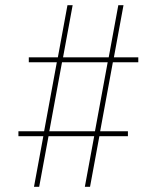

<svg xmlns="http://www.w3.org/2000/svg" viewBox="-20 -720 604 740"><path d="M91 -480V-499H203L240 -700H260L223 -499H399L436 -700H456L419 -499H513V-480H415L366 -214H473V-195H363L327 0H307L343 -195H167L131 0H111L147 -195H51V-214H150L199 -480ZM219 -480 170 -214H346L395 -480Z"/></svg>

Font: Georama Thin
Style: Regular
Weight: 100
Designer: Jean-Baptiste Levee
Foundry: Production Type
Version: Version 1.000